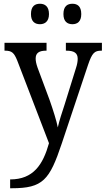

<svg xmlns="http://www.w3.org/2000/svg" viewBox="-20 -764 563 1023"><path d="M366 -635C392 -635 413 -649 413 -689C413 -731 392 -744 366 -744C339 -744 318 -731 318 -689C318 -649 339 -635 366 -635ZM193 -635C218 -635 241 -649 241 -689C241 -731 218 -744 193 -744C166 -744 145 -731 145 -689C145 -649 166 -635 193 -635ZM34 192V239H43C209 239 244 195 309 1L449 -418C471 -483 484 -494 520 -494H523V-536H331V-494H334C374 -494 394 -482 394 -451C394 -437 391 -420 385 -402L324 -206C310 -163 296 -122 288 -85C282 -118 263 -178 244 -232L180 -404C173 -424 170 -439 170 -452C170 -480 186 -494 225 -494H228V-536H4V-494H7C43 -494 55 -483 72 -441L241 -1C209 113 158 192 34 192Z"/></svg>

Font: Noto Serif Ethiopic SmCn
Style: Regular
Weight: 400
Width: 4
Designer: Monotype Design Team
Foundry: Monotype Imaging Inc.
Version: Version 2.102